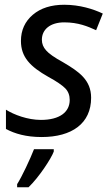

<svg xmlns="http://www.w3.org/2000/svg" viewBox="-20 -566 472 807"><path d="M155 10C282 10 363 -47 363 -155C363 -230 312 -265 244 -305C209 -324 185 -341 174 -354C162 -367 156 -382 156 -399C156 -442 191 -472 250 -472C309 -472 349 -455 384 -439L412 -509C372 -528 315 -546 250 -546C195 -546 151 -532 118 -504C85 -476 68 -439 68 -394C68 -326 107 -286 183 -243C218 -224 241 -208 254 -195C267 -182 273 -165 273 -146C273 -95 231 -62 152 -62C96 -62 38 -84 5 -105V-24C42 -4 90 10 155 10ZM100 221C143 180 195 101 206 71V61H123C107 102 72 177 52 208V221Z"/></svg>

Font: BC Sans
Style: Italic
Weight: 400
Italic angle: -12°
Designer: Monotype Design Team
Designer: Province of B.C.
Foundry: Monotype Imaging Inc.
Version: Version 2.000;GOOG;noto-source:20170915:90ef993387c0